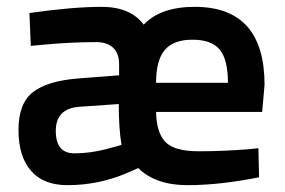

<svg xmlns="http://www.w3.org/2000/svg" viewBox="-20 -530 833 561"><path d="M706 -94 735 -97 737 -12Q622 11 528 11Q434 11 384 -39L357 -27Q271 11 177 11Q107 11 70.5 -31Q34 -73 34 -150.5Q34 -228 76.5 -261Q119 -294 211 -301L328 -310V-342Q328 -374 310.5 -390.5Q293 -407 261 -407Q186 -407 102 -399L70 -396L66 -492Q193 -510 277 -510Q361 -510 400 -458Q449 -510 549 -510Q753 -510 753 -282L746 -203H436Q437 -143 463 -115.5Q489 -88 560.5 -88Q632 -88 706 -94ZM197 -82Q242 -82 287 -93.5Q332 -105 335 -107Q327 -154 327 -226L212 -218Q143 -213 143 -147.5Q143 -82 197 -82ZM436 -288H646Q646 -356 622 -385Q598 -414 542.5 -414Q487 -414 461.5 -384Q436 -354 436 -288Z"/></svg>

Font: Titillium Web[RUS by Daymarius]
Style: Regular
Weight: 600
Designer: Cyrillization by Daymarius
Foundry: Cyrillization by Daymarius
Version: Version 1.002 September 11, 2018